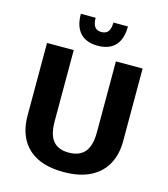

<svg xmlns="http://www.w3.org/2000/svg" viewBox="-134 -1036 1005 1149"><g transform="rotate(15 369.0 -461.5)"><path d="M367.2 9.8Q269 9.8 203.6 -22.9Q138.2 -55.7 105.5 -116.5Q72.8 -177.2 72.8 -261.2V-710.9H238.3V-270.5Q238.3 -187 270.3 -148.7Q302.2 -110.4 367.2 -110.4Q433.1 -110.4 466.3 -149.2Q499.5 -188 499.5 -271V-710.9H665V-260.7Q665 -177.7 631.3 -117.2Q597.7 -56.6 531.5 -23.4Q465.3 9.8 367.2 9.8ZM369.6 -772.9Q324.2 -772.9 291.5 -789.6Q258.8 -806.2 241 -841.6Q223.1 -877 223.1 -931.6H314.9Q314.9 -903.8 322 -887.5Q329.1 -871.1 341.3 -864.5Q353.5 -857.9 369.6 -857.9Q385.3 -857.9 397.9 -864.5Q410.6 -871.1 417.7 -887.5Q424.8 -903.8 424.8 -931.6H515.1Q515.1 -877 497.3 -841.6Q479.5 -806.2 447 -789.6Q414.6 -772.9 369.6 -772.9Z"/></g></svg>

Font: Comme
Style: Bold
Weight: 700
Version: Version 1.000;gftools[0.9.27]